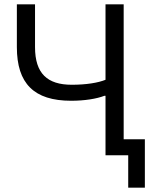

<svg xmlns="http://www.w3.org/2000/svg" viewBox="-20 -718 722 888"><path d="M573 0V150H650V-74H552V-698H468V-349C434 -335 378 -326 312 -326C199 -326 142 -378 142 -500V-698H58V-500C58 -332 137 -252 309 -252C371 -252 427 -261 463 -275H468V0Z"/></svg>

Font: Braiins Sans
Style: Regular
Weight: 400
Designer: Mike Abbink, Paul van der Laan, Pieter van Rosmalen, Jiri Chlebus, Lubos Buracinsky
Foundry: Bold Monday, Sudetype
Version: Version 1.000;hotconv 1.0.109;makeotfexe 2.5.65596